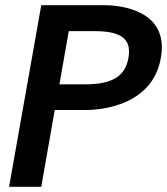

<svg xmlns="http://www.w3.org/2000/svg" viewBox="-20 -720 644 740"><path d="M15 0H139L191 -296H310C370 -296 568 -313 600 -497C633 -682 442 -700 382 -700H139ZM209 -395 245 -600H344C441 -600 489 -574 475 -497C462 -421 405 -395 308 -395Z"/></svg>

Font: Uncut Sans Semibold
Style: Italic
Weight: 600
Italic angle: -10°
Designer: Kasper Nordkvist
Foundry: Uncut Type
Version: Version 1.111;FEAKit 1.0